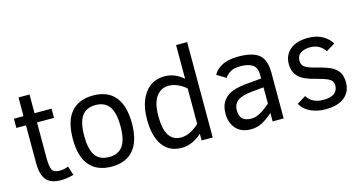

<svg xmlns="http://www.w3.org/2000/svg" viewBox="-78 -1063 2661 1414"><g transform="rotate(-15 1252.5 -356.0)"><path d="M338.9 0Q290 15.1 242.2 15.1Q164.1 15.1 130.1 -25.9Q96.2 -66.9 96.2 -154.8V-441.9H22.9V-512.2H96.2V-654.8H180.2V-512.2H310.1V-441.9H180.2V-170.9Q180.2 -108.9 192.6 -82Q205.1 -55.2 248 -55.2Q285.2 -55.2 316.9 -68.8Z M854 -254.9Q854 -121.6 796.6 -53.2Q739.3 15.1 629.4 15.1Q519.5 15.1 461.4 -52.5Q403.3 -120.1 403.3 -254.9Q403.3 -392.1 461.7 -459.5Q520 -526.9 629.4 -526.9Q739.7 -526.9 796.9 -458.3Q854 -389.6 854 -254.9ZM767.1 -254.9Q767.1 -359.4 732.7 -406.7Q698.2 -454.1 629.4 -454.1Q558.6 -454.1 524.4 -406.5Q490.2 -358.9 490.2 -254.9Q490.2 -154.8 523.2 -106.4Q556.2 -58.1 629.4 -58.1Q699.2 -58.1 733.2 -106Q767.1 -153.8 767.1 -254.9Z M1316.9 0V-50.8Q1288.1 -22.9 1247.6 -3.9Q1207 15.1 1161.1 15.1Q1068.8 15.1 1018.6 -54.4Q968.3 -124 968.3 -252Q968.3 -377.4 1022.9 -452.1Q1077.6 -526.9 1174.3 -526.9Q1252 -526.9 1316.9 -470.2V-727.1H1401.4V0ZM1316.9 -397Q1250 -452.1 1185.1 -452.1Q1127.9 -452.1 1091.6 -404.1Q1055.2 -356 1055.2 -253.9Q1055.2 -60.1 1177.2 -60.1Q1217.3 -60.1 1253.7 -80.1Q1290 -100.1 1316.9 -126Z M1858.4 0V-64Q1819.3 -29.8 1779.8 -7.3Q1740.2 15.1 1690.4 15.1Q1617.2 15.1 1577.4 -29.5Q1537.6 -74.2 1537.6 -144Q1537.6 -196.8 1558.3 -231.7Q1579.1 -266.6 1618.4 -286.9Q1657.7 -307.1 1732.4 -315.9L1858.4 -327.1V-352.1Q1858.4 -411.1 1825.4 -432.6Q1792.5 -454.1 1734.4 -454.1Q1682.6 -454.1 1654.5 -436Q1626.5 -418 1614.3 -397L1545.4 -439Q1568.8 -481.4 1616.9 -504.2Q1665 -526.9 1736.3 -526.9Q1846.7 -526.9 1894.5 -486.8Q1942.4 -446.8 1942.4 -348.1V0ZM1858.4 -259.8 1776.4 -252Q1692.9 -244.6 1658.7 -219.5Q1624.5 -194.3 1624.5 -146Q1624.5 -100.1 1647.5 -80.1Q1670.4 -60.1 1716.3 -60.1Q1735.4 -60.1 1753.9 -67.1Q1772.5 -74.2 1790.5 -84.7Q1808.6 -95.2 1825.4 -108.6Q1842.3 -122.1 1858.4 -134.8Z M2454.6 -138.2Q2454.6 -66.4 2403.8 -25.6Q2353 15.1 2259.3 15.1Q2195.3 15.1 2144.5 -9Q2093.8 -33.2 2070.3 -77.1L2137.7 -118.2Q2176.3 -56.2 2261.7 -56.2Q2317.4 -56.2 2345 -77.4Q2372.6 -98.6 2372.6 -134.8Q2372.6 -156.2 2362.8 -169.7Q2353 -183.1 2332.5 -193.1Q2312 -203.1 2248.5 -220.2Q2157.2 -241.2 2119.9 -278.3Q2082.5 -315.4 2082.5 -377Q2082.5 -444.8 2131.3 -485.8Q2180.2 -526.9 2266.6 -526.9Q2333.5 -526.9 2378.9 -500.5Q2424.3 -474.1 2445.3 -437L2378.4 -396Q2338.4 -456.1 2264.6 -456.1Q2222.7 -456.1 2193.6 -437.5Q2164.6 -418.9 2164.6 -379.9Q2164.6 -345.2 2189.9 -329.6Q2215.3 -314 2269.5 -300.8Q2356.4 -278.3 2389.6 -258.8Q2422.9 -239.3 2438.7 -210.7Q2454.6 -182.1 2454.6 -138.2Z"/></g></svg>

Font: Lorenzo Sans
Style: Regular
Weight: 400
Foundry: Intel Corporation
Version: Version 1.00; ttfautohint (v1.5)